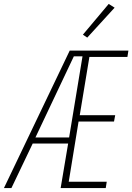

<svg xmlns="http://www.w3.org/2000/svg" viewBox="-33 -955 672 975"><path d="M313 -226H133L25 0H-13L321 -698H619L614 -666H421L372 -370H552L546 -338H366L316 -32H509L504 0H275ZM342 -669 147 -257H318L386 -669ZM410 -764 388 -779 519 -935 549 -916Z"/></svg>

Font: IBM Plex Mono ExtraLight
Style: Italic
Weight: 200
Italic angle: -9°
Monospace: yes
Designer: Mike Abbink, Paul van der Laan, Pieter van Rosmalen
Foundry: Bold Monday
Version: Version 2.3